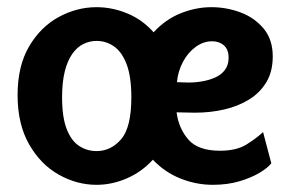

<svg xmlns="http://www.w3.org/2000/svg" viewBox="-20 -511 810 535"><path d="M249 4Q194 4 143.5 -24.5Q93 -53 61 -109Q29 -165 29 -246Q29 -327 61 -381.5Q93 -436 143.5 -463.5Q194 -491 249 -491Q293 -491 335 -473.5Q377 -456 408 -421Q441 -457 483.5 -474Q526 -491 569 -491Q611 -491 650 -476.5Q689 -462 714.5 -431.5Q740 -401 740 -354Q740 -312 722.5 -282.5Q705 -253 674.5 -234Q644 -215 605 -206Q566 -197 523 -197L472 -198Q478 -153 505 -122Q532 -91 593 -91Q639 -91 667 -108.5Q695 -126 713 -143L736 -56Q727 -44 704 -30Q681 -16 647.5 -6Q614 4 573 4Q527 4 483 -13.5Q439 -31 406 -66Q375 -32 333.5 -14Q292 4 249 4ZM249 -90Q289 -90 317.5 -123Q346 -156 346 -240Q346 -297 333 -331.5Q320 -366 298 -381.5Q276 -397 249 -397Q230 -397 212.5 -388.5Q195 -380 181.5 -361Q168 -342 160.5 -312Q153 -282 153 -240Q153 -184 166 -151Q179 -118 201 -104Q223 -90 249 -90ZM473 -282 506 -281Q525 -281 544.5 -284.5Q564 -288 580.5 -295.5Q597 -303 607 -316.5Q617 -330 617 -350Q617 -373 604 -384.5Q591 -396 571 -396Q547 -396 525.5 -380.5Q504 -365 490 -339Q476 -313 473 -282Z"/></svg>

Font: Kreon Light
Style: Regular
Weight: 300
Designer: Julia Petretta
Foundry: Julia Petretta and Eli Heuer
Version: Version 2.002